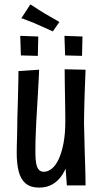

<svg xmlns="http://www.w3.org/2000/svg" viewBox="-20 -843 462 873"><path d="M158 10Q119 10 96.5 -9Q74 -28 65 -63.5Q56 -99 56 -148Q56 -160 56.5 -183.5Q57 -207 58 -239Q59 -271 59 -308Q60 -343 61 -374.5Q62 -406 62.5 -433.5Q63 -461 63.5 -483Q64 -505 64 -520L158 -526Q157 -501 155.5 -474.5Q154 -448 152.5 -419.5Q151 -391 149 -359.5Q147 -328 145 -290Q144 -266 143 -244.5Q142 -223 141.5 -204.5Q141 -186 141 -170.5Q141 -155 141 -145Q141 -119 144.5 -100Q148 -81 156.5 -71.5Q165 -62 179 -62Q198 -62 215.5 -76Q233 -90 246.5 -118.5Q260 -147 268.5 -190.5Q277 -234 277 -292L315 -297Q314 -247 309 -201Q304 -155 293 -116.5Q282 -78 264 -49.5Q246 -21 219.5 -5.5Q193 10 158 10ZM284 0 276 -108Q277 -155 277 -201Q277 -247 277 -292Q277 -318 276.5 -348.5Q276 -379 275.5 -410.5Q275 -442 274.5 -472Q274 -502 274 -528L369 -526Q368 -500 367 -472.5Q366 -445 365 -418.5Q364 -392 363.5 -367Q363 -342 362.5 -320.5Q362 -299 362 -283Q363 -256 363.5 -225Q364 -194 365 -161.5Q366 -129 367 -98.5Q368 -68 368.5 -43Q369 -18 369 0ZM220 -700Q221 -700 208.5 -705.5Q196 -711 178.5 -719Q161 -727 147 -733Q132 -740 118 -745Q104 -750 93.5 -754.5Q83 -759 77 -760L118 -823Q122 -821 131 -815Q140 -809 153 -800.5Q166 -792 181 -783Q198 -773 212 -765Q226 -757 236 -751.5Q246 -746 250 -743ZM75 -591 72 -680 154 -677 152 -589ZM276 -591 273 -680 355 -677 353 -589Z"/></svg>

Font: Truculenta SemiBold
Style: Regular
Weight: 600
Version: Version 1.002